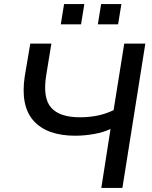

<svg xmlns="http://www.w3.org/2000/svg" viewBox="-20 -918 741 938"><path d="M79 0ZM475 0 520 -288Q487 -272 440.5 -263.5Q394 -255 347 -255Q210 -255 144.5 -327.5Q79 -400 101 -546L128 -705H231L206 -552Q188 -440 229.5 -392.5Q271 -345 371 -345Q414 -345 455 -353Q496 -361 535 -380L587 -705H690L578 0ZM458 -799 474 -898H573L557 -799ZM277 -799 293 -898H392L376 -799Z"/></svg>

Font: Winston Medium
Style: Italic
Weight: 500
Italic angle: -9°
Designer: Original fonts by Vernon Adams / Changes by Cristiano Sobral
Foundry: Original fonts by Vernon Adams / Changes by Cristiano Sobral
Version: Version 2.503;July 17, 2020;FontCreator 13.0.0.2655 64-bit